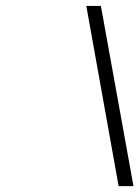

<svg xmlns="http://www.w3.org/2000/svg" viewBox="-20 -622 468 644"><path d="M427.7 2.4H377.9L269.5 -602.1H318.4Z"/></svg>

Font: RIT Rachana
Style: Bold Italic
Weight: 700
Designer: Hussain KH
Version: 1.4.7